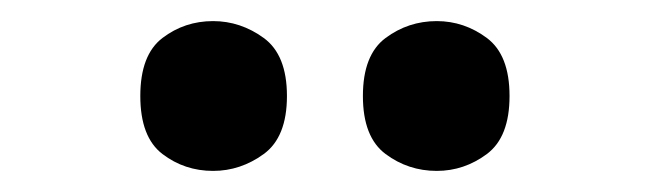

<svg xmlns="http://www.w3.org/2000/svg" viewBox="-20 -779 617 182"><path d="M394 -617Q367 -617 345.5 -633Q324 -649 324 -688Q324 -727 345.5 -743Q367 -759 394 -759Q420 -759 441.5 -743Q463 -727 463 -688Q463 -649 441.5 -633Q420 -617 394 -617ZM182 -617Q155 -617 134 -633Q113 -649 113 -688Q113 -727 134 -743Q155 -759 182 -759Q208 -759 230 -743Q252 -727 252 -688Q252 -649 230 -633Q208 -617 182 -617Z"/></svg>

Font: Noto Serif Georgian ExtraBold
Style: Regular
Weight: 800
Designer: Monotype Design Team, Akaki Razmadze
Foundry: Google LLC
Version: Version 2.003; ttfautohint (v1.8.4.7-5d5b)